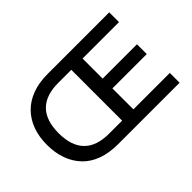

<svg xmlns="http://www.w3.org/2000/svg" viewBox="-111 -1032 1360 1360"><g transform="rotate(-45 569.0 -352.5)"><path d="M438 0Q350 0 282.5 -24.5Q215 -49 170 -96Q125 -143 101.5 -207.5Q78 -272 78 -353Q78 -433 101.5 -497.5Q125 -562 170.5 -608.5Q216 -655 283 -680Q350 -705 438 -705H1054V-607H689V-406H1033V-308H689V-98H1054V0ZM444 -98H576V-607H444Q321 -607 258 -543.5Q195 -480 195 -353Q195 -226 258 -162Q321 -98 444 -98Z"/></g></svg>

Font: Nunito Sans 6pt SemiBold
Style: Regular
Weight: 600
Version: Version 3.101;gftools[0.9.27]